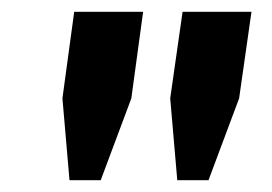

<svg xmlns="http://www.w3.org/2000/svg" viewBox="-20 -706 461 326"><path d="M98 -400 86 -539 106 -686H223L203 -539L151 -400ZM281 -400 269 -539 290 -686H407L386 -539L334 -400Z"/></svg>

Font: Chivo Medium
Style: Bold Italic
Weight: 700
Italic angle: -8.05°
Version: Version 2.002